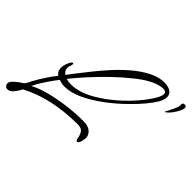

<svg xmlns="http://www.w3.org/2000/svg" viewBox="-229 -847 1225 1225"><g transform="rotate(45 383.0 -235.0)"><path d="M-46 135Q-53 135 -59 132Q-73 123 -73 107Q-73 100 -70 94Q-64 82 -43 64Q-22 46 2 32Q12 19 18 8Q24 -3 27 -11Q50 -53 74 -89Q98 -125 122 -156Q98 -173 98 -204Q98 -230 111 -257Q119 -274 125 -278Q132 -282 134 -280Q136 -280 136 -272Q136 -265 131 -253Q127 -246 127 -234Q127 -209 150 -192Q166 -211 179 -230Q219 -282 255 -326.5Q291 -371 325 -409Q369 -459 421 -504Q473 -549 527 -577Q581 -605 631 -605Q667 -605 688.5 -591Q710 -577 710 -550Q710 -528 693 -497Q675 -466 644.5 -429Q614 -392 570 -349Q512 -291 446.5 -242.5Q381 -194 317.5 -164.5Q254 -135 201 -135Q169 -135 148 -145Q123 -113 101 -80.5Q79 -48 60 -16Q59 -9 46 12Q94 -14 162 -31Q230 -48 304.5 -57Q379 -66 444 -65Q485 -65 506.5 -45.5Q528 -26 528 0Q528 3 527.5 7Q527 11 526 16Q525 32 518.5 44.5Q512 57 504 57Q493 57 490 27Q483 1 471 -12Q459 -25 425 -25Q187 -23 24 65Q16 81 8 93Q0 105 -7 113Q-26 135 -46 135ZM219 -174Q295 -174 385 -228Q445 -264 499.5 -311.5Q554 -359 597.5 -410Q641 -461 666 -505Q682 -533 682 -550Q682 -572 653 -572Q643 -572 629 -569Q565 -556 477 -486Q419 -440 363.5 -386.5Q308 -333 259.5 -279.5Q211 -226 174 -180Q197 -174 219 -174ZM769 -474Q765 -474 765 -476Q765 -478 772 -489.5Q779 -501 783 -511Q792 -528 798 -542Q804 -556 806 -567V-578Q806 -586 809 -591.5Q812 -597 825 -597Q833 -597 836 -592Q839 -587 839 -580Q839 -570 829 -549.5Q819 -529 803 -507.5Q787 -486 769 -474Z"/></g></svg>

Font: Allison
Style: Regular
Weight: 400
Designer: Robert E. Leuschke
Foundry: Robert E. Leuschke
Version: Version 1.010; ttfautohint (v1.8.3)